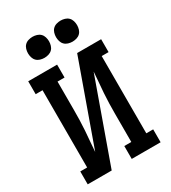

<svg xmlns="http://www.w3.org/2000/svg" viewBox="-227 -1073 1054 1186"><g transform="rotate(-30 300.0 -480.0)"><path d="M40 0V-92H89V-643H40V-735H246V-643H196V-441Q196 -405 195 -368.5Q194 -332 191.5 -295.5Q189 -259 185.5 -222.5Q182 -186 180 -150L389 -735H560V-643H511V-92H560V0H354V-92H404V-294Q404 -330 405 -366.5Q406 -403 408.5 -439.5Q411 -476 414.5 -512.5Q418 -549 420 -585L211 0ZM400 -810Q385 -810 370 -814.5Q355 -819 344.5 -829.5Q334 -840 329.5 -855Q325 -870 325 -885Q325 -900 329.5 -915Q334 -930 344.5 -940.5Q355 -951 370 -955.5Q385 -960 400 -960Q415 -960 430 -955.5Q445 -951 455.5 -940.5Q466 -930 470.5 -915Q475 -900 475 -885Q475 -870 470.5 -855Q466 -840 455.5 -829.5Q445 -819 430 -814.5Q415 -810 400 -810ZM200 -810Q185 -810 170 -814.5Q155 -819 144.5 -829.5Q134 -840 129.5 -855Q125 -870 125 -885Q125 -900 129.5 -915Q134 -930 144.5 -940.5Q155 -951 170 -955.5Q185 -960 200 -960Q215 -960 230 -955.5Q245 -951 255.5 -940.5Q266 -930 270.5 -915Q275 -900 275 -885Q275 -870 270.5 -855Q266 -840 255.5 -829.5Q245 -819 230 -814.5Q215 -810 200 -810Z"/></g></svg>

Font: Iosevka Curly Slab SmBdEx
Style: Regular
Weight: 600
Width: 7
Monospace: yes
Designer: Belleve Invis
Foundry: Belleve Invis
Version: Version 11.1.0; ttfautohint (v1.8.3)